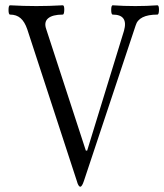

<svg xmlns="http://www.w3.org/2000/svg" viewBox="-20 -686 620 725"><path d="M283.2 19Q275.9 19 270 -2.9L83 -575.2Q73.2 -604 57.6 -617.4Q42 -630.9 18.1 -630.9Q12.2 -630.9 12.2 -648.4Q12.2 -666 18.1 -666Q69.3 -663.1 117.2 -663.1Q165.5 -663.1 216.8 -666Q223.1 -666 222.7 -648.4Q222.2 -630.9 216.8 -630.9Q178.2 -630.9 161.6 -616.7Q145 -602.5 154.8 -575.2L304.2 -117.2H309.1L448.2 -569.8Q465.3 -630.9 405.8 -630.9Q399.9 -630.9 399.9 -648.4Q399.9 -666 405.8 -666Q447.3 -663.1 491.2 -663.1Q534.2 -663.1 574.2 -666Q580.6 -666 580.3 -648.4Q580.1 -630.9 574.2 -630.9Q503.9 -630.9 492.2 -589.8L296.9 -2.9Q289.6 19 283.2 19Z"/></svg>

Font: Junicode SmCond Light
Style: Regular
Weight: 300
Width: 4
Designer: Peter S. Baker
Version: Version 2.206